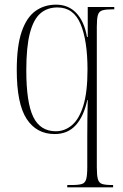

<svg xmlns="http://www.w3.org/2000/svg" viewBox="-20 -566 529 825"><path d="M269 239V229H288Q318 229 332 224.5Q346 220 350.5 203.5Q355 187 355 152V24Q355 -13 355.5 -55.5Q356 -98 357 -136H355Q340 -66 305.5 -28Q271 10 215 10Q137 10 94.5 -55Q52 -120 52 -265Q52 -368 73 -429.5Q94 -491 132 -518.5Q170 -546 221 -546Q274 -546 308 -510Q342 -474 354 -407H357V-536H471V-526H466Q435 -526 420 -521.5Q405 -517 400.5 -501Q396 -485 396 -451V152Q396 187 400.5 203.5Q405 220 419 224.5Q433 229 461 229H466V239ZM220 -2Q258 -2 289 -28Q320 -54 338 -112Q356 -170 356 -267Q356 -392 326 -463Q296 -534 227 -534Q183 -534 153.5 -508.5Q124 -483 108.5 -424Q93 -365 93 -264Q93 -125 123 -63.5Q153 -2 220 -2Z"/></svg>

Font: Noto Serif Display Condensed ExtraLight
Style: Regular
Weight: 200
Width: 3
Designer: Monotype Design Team
Foundry: Monotype Imaging Inc.
Version: Version 2.009